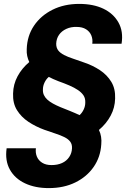

<svg xmlns="http://www.w3.org/2000/svg" viewBox="-20 -732 662 984"><path d="M230 232Q160 232 108 207.5Q56 183 30.5 137Q5 91 14 28H164Q161 51 169 70.5Q177 90 196 102Q215 114 244 114Q275 114 298 103.5Q321 93 334.5 73Q348 53 349 28Q350 7 339.5 -6.5Q329 -20 309.5 -29.5Q290 -39 264 -47.5Q238 -56 207 -67Q163 -83 126 -107.5Q89 -132 67 -167.5Q45 -203 47 -253Q48 -300 70 -341Q92 -382 130 -414Q123 -429 119.5 -445Q116 -461 117 -480Q119 -548 154 -600Q189 -652 249 -682Q309 -712 386 -712Q458 -712 509.5 -687.5Q561 -663 587 -617Q613 -571 603 -508H453Q456 -531 448 -550.5Q440 -570 421 -582Q402 -594 373 -594Q344 -595 320 -584Q296 -573 282.5 -553.5Q269 -534 268 -508Q268 -487 278.5 -473.5Q289 -460 308.5 -450Q328 -440 354 -431.5Q380 -423 410 -412Q455 -397 492 -372.5Q529 -348 550.5 -312.5Q572 -277 570 -227Q569 -180 547 -139Q525 -98 487 -66Q495 -50 498 -31Q501 -12 499 8Q495 73 460 123.5Q425 174 366 203Q307 232 230 232ZM388 -142Q401 -154 409 -171Q417 -188 417 -206Q418 -228 408 -243Q398 -258 379.5 -270.5Q361 -283 335.5 -294Q310 -305 279 -316Q266 -321 252.5 -327Q239 -333 230 -338Q217 -327 208.5 -309.5Q200 -292 200 -274Q199 -258 205 -245Q211 -232 222.5 -221.5Q234 -211 251 -201.5Q268 -192 289.5 -183Q311 -174 337 -164Q352 -158 364.5 -152.5Q377 -147 388 -142Z"/></svg>

Font: DM Sans 17pt ExtraBold
Style: Italic
Weight: 800
Italic angle: -10°
Version: Version 4.004;gftools[0.9.30]